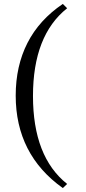

<svg xmlns="http://www.w3.org/2000/svg" viewBox="-20 -774 437 978"><path d="M300 -754 322 -732Q148 -594 148 -285Q148 25 322 163L300 184Q60 13 60 -287Q60 -438 120 -555.5Q180 -673 300 -754Z"/></svg>

Font: Tiro Bangla
Style: Regular
Weight: 400
Designer: Bangla: John Hudson & Fiona Ross. Latin: John Hudson.
Foundry: Tiro Typeworks Ltd.
Version: Version 1.60